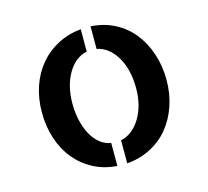

<svg xmlns="http://www.w3.org/2000/svg" viewBox="-86 -653 817 755"><g transform="rotate(-15 323.0 -275.0)"><path d="M342.8 -553.7Q396.5 -550.8 440.4 -527.8Q484.4 -504.9 514.2 -467.3Q543.9 -429.7 560.5 -379.9Q577.1 -330.1 577.1 -273.4Q577.1 -216.8 560.1 -167.5Q543 -118.2 512.7 -81.5Q482.4 -44.9 438.5 -22.5Q394.5 0 342.8 3.9V-89.8Q391.6 -100.6 422.4 -151.4Q453.1 -202.1 453.1 -273.4Q453.1 -309.6 445.8 -341.3Q438.5 -373 423.8 -398.4Q409.2 -423.8 388.7 -440.4Q368.2 -457 342.8 -461.9ZM70.3 -275.4Q70.3 -332 86.9 -380.9Q103.5 -429.7 134.3 -466.3Q165 -502.9 208 -525.4Q251 -547.9 302.7 -552.7V-461.9Q253.9 -451.2 224.6 -400.4Q195.3 -349.6 195.3 -278.3Q195.3 -242.2 202.6 -210Q210 -177.7 223.6 -152.3Q237.3 -127 257.3 -110.4Q277.3 -93.8 302.7 -89.8V3.9Q249 0 206.1 -22.9Q163.1 -45.9 132.8 -83Q102.5 -120.1 86.4 -169.9Q70.3 -219.7 70.3 -275.4Z"/></g></svg>

Font: Allerta
Style: Stencil
Weight: 400
Designer: Matt McInerney
Foundry: Matt McInerney
Version: Version 1.0